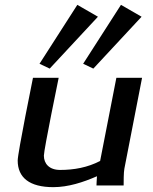

<svg xmlns="http://www.w3.org/2000/svg" viewBox="-20 -765 631 792"><path d="M53 -103C53 -32 102 7 200 7C261 7 323 -13 380 -38C379 -28 378 0 378 0H490C490 -15 490 -54 493 -69L566 -444H460L393 -101C341 -74 285 -64 228 -64C183 -64 161 -90 161 -123C161 -148 222 -444 222 -444H116C116 -444 53 -134 53 -103ZM143 -502 185 -482 384 -696 299 -745ZM323 -502 365 -482 564 -696 479 -745Z"/></svg>

Font: KpSans
Style: BoldItalic
Weight: 700
Italic angle: -11°
Version: Version 0.66